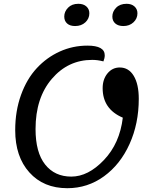

<svg xmlns="http://www.w3.org/2000/svg" viewBox="-20 -965 777 1010"><path d="M629 -828Q602 -828 586.5 -841.5Q571 -855 571 -878Q571 -904 591 -924.5Q611 -945 646 -945Q672 -945 687.5 -931Q703 -917 703 -895Q703 -867 682 -847.5Q661 -828 629 -828ZM375 -828Q348 -828 333 -841.5Q318 -855 318 -878Q318 -904 338 -924.5Q358 -945 392 -945Q419 -945 434.5 -931Q450 -917 450 -895Q450 -867 429 -847.5Q408 -828 375 -828ZM334 25Q209 25 134.5 -58Q60 -141 60 -280Q60 -381 90.5 -465.5Q121 -550 173.5 -606.5Q226 -663 294.5 -694Q363 -725 440 -725Q531 -725 531 -674Q531 -659 524 -642Q494 -650 465 -650Q338 -650 252.5 -550Q167 -450 167 -286Q167 -163 217.5 -99.5Q268 -36 355 -36Q444 -36 527 -123.5Q610 -211 626 -346Q520 -391 520 -501Q520 -548 545.5 -579Q571 -610 610 -610Q657 -610 683.5 -566Q710 -522 710 -445Q710 -315 661.5 -207.5Q613 -100 527 -37.5Q441 25 334 25Z"/></svg>

Font: Lemonada Light
Style: Regular
Weight: 300
Designer: Mohamed Gaber (Arabic), Eduardo Tunni (Latin)
Foundry: Kief Type Foundry
Version: Version 4.004